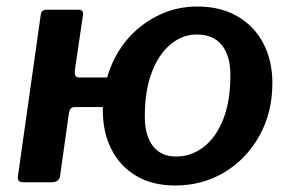

<svg xmlns="http://www.w3.org/2000/svg" viewBox="-20 -560 891 590"><path d="M518 10Q449 10 399.5 -19Q350 -48 323 -100Q296 -152 296 -221Q296 -291 318.5 -349.5Q341 -408 381.5 -450.5Q422 -493 474.5 -516.5Q527 -540 586 -540Q658 -540 709.5 -510Q761 -480 789 -427Q817 -374 817 -305Q817 -214 777 -142.5Q737 -71 669.5 -30.5Q602 10 518 10ZM52 0Q41 0 37.5 -4.5Q34 -9 35 -18L105 -513Q107 -530 121 -530H223Q237 -530 235 -514L210 -344Q209 -334 211.5 -328Q214 -322 223 -322H405Q420 -322 418 -309L409 -246Q408 -231 391 -231H212Q203 -231 198.5 -227.5Q194 -224 192 -214L165 -22Q163 0 139 0ZM521 -79Q568 -79 606 -108.5Q644 -138 666 -193.5Q688 -249 688 -329Q688 -389 661.5 -421.5Q635 -454 584 -454Q541 -454 504.5 -424Q468 -394 446.5 -338Q425 -282 425 -202Q425 -143 450 -111Q475 -79 521 -79Z"/></svg>

Font: Libre Franklin SemiBold
Style: Italic
Weight: 600
Italic angle: -8°
Designer: Pablo Impallari, Rodrigo Fuenzalida, Nhung Nguyen
Foundry: Impallari Type
Version: Version 3.000